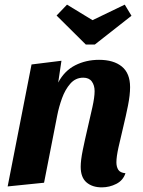

<svg xmlns="http://www.w3.org/2000/svg" viewBox="-20 -788 615 828"><path d="M419 20Q378 20 353 -1.5Q328 -23 328 -69Q328 -97 337 -141Q346 -185 357.5 -234Q369 -283 378.5 -326Q388 -369 388 -395Q388 -420 376 -436.5Q364 -453 339 -453Q306 -453 283.5 -427.5Q261 -402 247.5 -364.5Q234 -327 227 -291L170 0L13 16L116 -510L245 -526L231 -432Q258 -483 304.5 -506.5Q351 -530 407 -530Q470 -530 505.5 -501Q541 -472 541 -412Q541 -378 532 -333Q523 -288 511.5 -240.5Q500 -193 491 -152.5Q482 -112 482 -88Q482 -69 490 -56Q498 -43 521 -41Q511 -10 481.5 5Q452 20 419 20ZM350 -596 224 -721 269 -768 379 -701 518 -768 547 -720 389 -596Z"/></svg>

Font: Sansita Swashed SemiBold
Style: Regular
Weight: 600
Designer: Pablo Cosgaya
Foundry: Omnibus-Type
Version: Version 1.003; ttfautohint (v1.8.3)